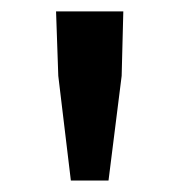

<svg xmlns="http://www.w3.org/2000/svg" viewBox="-20 -708 315 336"><path d="M104 -392.1 82 -575.2 78.1 -688H195.8L192.9 -575.2L169.9 -392.1Z"/></svg>

Font: Source Sans 3 Semibold
Style: Regular
Weight: 600
Designer: Paul D. Hunt
Foundry: Adobe
Version: Version 3.052;hotconv 1.1.0;makeotfexe 2.6.0